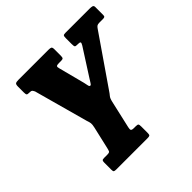

<svg xmlns="http://www.w3.org/2000/svg" viewBox="-190 -918 1086 1086"><g transform="rotate(-45 353.0 -375.0)"><path d="M119.5 -19V-75Q119.5 -87.5 122.8 -91.2Q126 -95 138 -95H163Q180.5 -95 183.5 -101.5Q186.5 -108 190 -123L220.5 -255.5Q225 -275.5 223.8 -286Q222.5 -296.5 217 -311.5L127.5 -637Q122 -648 118.2 -651.5Q114.5 -655 102.5 -655H99.5Q85.5 -655 82 -659Q78.5 -663 78.5 -677.5V-724.5Q78.5 -742 84.8 -746Q91 -750 108 -750H347.5Q362 -750 367.8 -746.8Q373.5 -743.5 373.5 -728V-678.5Q373.5 -663.5 369.8 -659.2Q366 -655 354 -655H336.5Q321 -655 316.8 -650.8Q312.5 -646.5 317 -632L357.5 -476Q360.5 -462.5 362.8 -450.8Q365 -439 372 -439Q377.5 -439 383 -448.8Q388.5 -458.5 398.5 -473.5L500 -632Q509 -646.5 505.8 -650.8Q502.5 -655 489 -655H482Q470 -655 466.8 -658.8Q463.5 -662.5 463.5 -680V-728Q463.5 -742 466.8 -746Q470 -750 484 -750H677.5Q688.5 -750 697.2 -747.8Q706 -745.5 706 -734V-672Q706 -661 702.2 -658Q698.5 -655 687.5 -655H659Q647.5 -655 641.5 -651.2Q635.5 -647.5 628.5 -637L426.5 -344Q417 -329.5 408.5 -319.8Q400 -310 395 -287.5L357 -121Q353.5 -106 356.8 -100.5Q360 -95 377.5 -95H390.5Q405 -95 408.5 -91Q412 -87 412 -72.5V-20.5Q412 -7 408 -3.5Q404 0 391.5 0H139.5Q127 0 123.2 -3.2Q119.5 -6.5 119.5 -19Z"/></g></svg>

Font: Besley* Condensed
Style: Bold Italic
Weight: 700
Width: 3
Italic angle: -13°
Designer: Owen Earl
Foundry: indestructible type*
Version: Version 3.000; ttfautohint (v1.8.3)